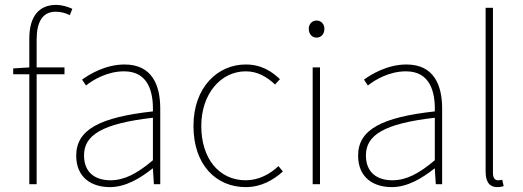

<svg xmlns="http://www.w3.org/2000/svg" viewBox="-20 -754 2142 786"><path d="M208 -706C226 -706 246 -702 266 -692L276 -718C254 -728 230 -734 210 -734C142 -734 100 -690 100 -596V-478L34 -474V-450H100V0H130V-450H244V-478H130V-592C130 -664 154 -706 208 -706Z M430 12C494 12 554 -24 604 -64H606L610 0H636V-310C636 -406 602 -490 490 -490C412 -490 346 -450 316 -428L332 -404C362 -428 420 -462 488 -462C588 -462 608 -376 606 -298C390 -274 292 -224 292 -117C292 -26 356 12 430 12ZM432 -16C374 -16 324 -44 324 -118C324 -200 396 -248 606 -272V-98C542 -44 490 -16 432 -16Z M986 12C1048 12 1098 -16 1138 -52L1120 -74C1086 -42 1040 -16 986 -16C876 -16 804 -106 804 -238C804 -370 884 -462 986 -462C1036 -462 1074 -438 1106 -408L1126 -430C1094 -460 1052 -490 986 -490C872 -490 772 -398 772 -238C772 -80 864 12 986 12Z M1276 -600C1294 -600 1308 -614 1308 -636C1308 -656 1294 -670 1276 -670C1258 -670 1244 -656 1244 -636C1244 -614 1258 -600 1276 -600ZM1260 0H1290V-478H1260V0Z M1584 12C1648 12 1708 -24 1758 -64H1760L1764 0H1790V-310C1790 -406 1756 -490 1644 -490C1566 -490 1500 -450 1470 -428L1486 -404C1516 -428 1574 -462 1642 -462C1742 -462 1762 -376 1760 -298C1544 -274 1446 -224 1446 -117C1446 -26 1510 12 1584 12ZM1586 -16C1528 -16 1478 -44 1478 -118C1478 -200 1550 -248 1760 -272V-98C1696 -44 1644 -16 1586 -16Z M2016 12C2028 12 2034 10 2042 8L2036 -18C2026 -16 2022 -16 2018 -16C2006 -16 1998 -26 1998 -46V-722H1968V-52C1968 -6 1986 12 2016 12Z"/></svg>

Font: Assistant ExtraLight
Style: Regular
Weight: 275
Designer: Hebrew By Ben Nathan, Latin by Paul Hunt
Version: Version 2.001;PS 002.001;hotconv 1.0.88;makeotf.lib2.5.64775